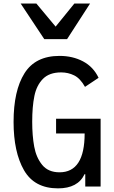

<svg xmlns="http://www.w3.org/2000/svg" viewBox="-20 -1051 640 1082"><path d="M56.5 -364Q56.5 -540 118 -638Q179.5 -736 315.5 -736Q390 -736 448.2 -705Q506.5 -674 535.5 -612.5L459 -561.5Q432 -609.5 398 -626.2Q364 -643 324.5 -643Q258 -643 222 -606.5Q186 -570 173.8 -510Q161.5 -450 161.5 -365Q161.5 -286.5 172.8 -224.8Q184 -163 218 -121.5Q252 -80 315.5 -80Q457 -80 457 -299H296V-382H547V0H460.5V-69.5H456.5Q419 10.5 307 10.5Q174 10.5 115.2 -91.8Q56.5 -194 56.5 -364ZM96.5 -1031H185L293.5 -901L399 -1031H487.5L358 -830.5H229.5Z"/></svg>

Font: JuliaMono Medium
Style: Regular
Weight: 500
Monospace: yes
Designer: cormullion
Foundry: corm
Version: Version 0.054; ttfautohint (v1.8.4)